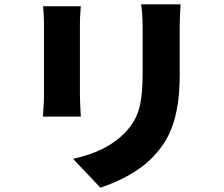

<svg xmlns="http://www.w3.org/2000/svg" viewBox="-20 -806 1040 891"><path d="M818 -786Q817 -764 815.5 -737.5Q814 -711 814 -678Q814 -649 814 -608.5Q814 -568 814 -528Q814 -488 814 -460Q814 -385 805.5 -327Q797 -269 781 -224Q765 -179 742.5 -144Q720 -109 691 -79Q658 -44 614.5 -15.5Q571 13 527 33Q483 53 446 65L319 -69Q397 -86 456.5 -115.5Q516 -145 561 -191Q586 -218 602 -245.5Q618 -273 626.5 -305.5Q635 -338 638.5 -378.5Q642 -419 642 -471Q642 -500 642 -539Q642 -578 642 -616Q642 -654 642 -678Q642 -711 640 -737.5Q638 -764 635 -786ZM355 -777Q354 -758 352.5 -741.5Q351 -725 351 -698Q351 -685 351 -659.5Q351 -634 351 -601Q351 -568 351 -532.5Q351 -497 351 -463Q351 -429 351 -401.5Q351 -374 351 -358Q351 -339 352.5 -312Q354 -285 355 -265H179Q180 -280 182 -308Q184 -336 184 -359Q184 -375 184 -402.5Q184 -430 184 -464Q184 -498 184 -533.5Q184 -569 184 -601.5Q184 -634 184 -659.5Q184 -685 184 -698Q184 -712 183 -735Q182 -758 180 -777Z"/></svg>

Font: Noto Sans JP Thin Black
Style: Regular
Weight: 900
Version: Version 2.004-H2;hotconv 1.0.118;makeotfexe 2.5.65603